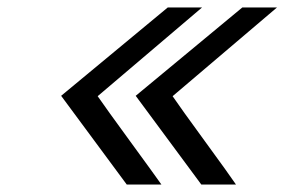

<svg xmlns="http://www.w3.org/2000/svg" viewBox="-20 -495 763 515"><path d="M144 -238 430 -475H522L242 -237Q264 -205 329 -116Q394 -27 413 0H320ZM344 -238 630 -475H723L443 -237Q464 -206 529 -117Q594 -28 613 0H520Z"/></svg>

Font: Coval
Style: Medium Italic
Weight: 500
Foundry: Context Ltd
Version: Version 001.000